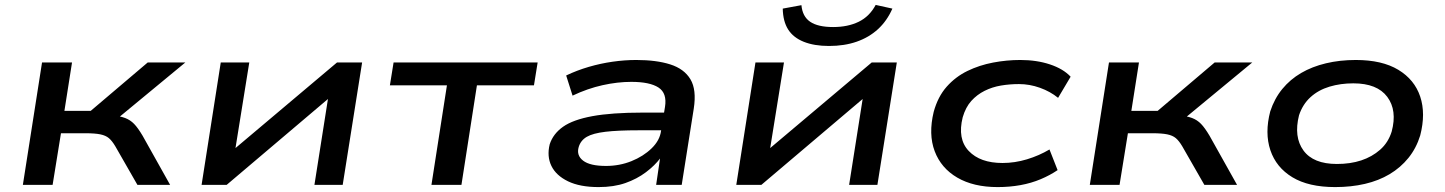

<svg xmlns="http://www.w3.org/2000/svg" viewBox="-20 -752 5877 781"><path d="M73 0 151 -498H273L242 -301H349L581 -498H734L435 -251L430 -284Q468 -280 489 -272Q510 -264 525.5 -248Q541 -232 560 -200L672 0H539L449 -157Q436 -179 423 -190Q410 -201 388 -205.5Q366 -210 327 -210H228L194 0Z M800 0 878 -498H994L936 -138H924L1351 -498H1453L1374 0H1259L1316 -362H1329L902 0Z M1735 0 1798 -405H1566L1581 -498H2167L2152 -405H1920L1857 0Z M2415 9Q2339 9 2290.5 -14.5Q2242 -38 2223 -77Q2204 -116 2216 -165Q2230 -208 2270.5 -236.5Q2311 -265 2389.5 -279.5Q2468 -294 2595 -294H2703L2693 -222H2577Q2494 -222 2443 -216Q2392 -210 2367 -195.5Q2342 -181 2334 -154Q2324 -120 2352 -98.5Q2380 -77 2445 -77Q2500 -77 2548.5 -96.5Q2597 -116 2630.5 -148.5Q2664 -181 2669 -220L2685 -317Q2694 -373 2658.5 -396Q2623 -419 2548 -419Q2492 -419 2431 -405.5Q2370 -392 2309 -363L2283 -445Q2327 -466 2375 -480Q2423 -494 2472 -501Q2521 -508 2568 -508Q2650 -508 2706.5 -490Q2763 -472 2788.5 -429.5Q2814 -387 2802 -310L2753 0H2649L2665 -109L2667 -110Q2644 -79 2607.5 -51.5Q2571 -24 2524 -7.5Q2477 9 2415 9Z M2975 0 3053 -498H3169L3111 -138H3099L3526 -498H3628L3549 0H3434L3491 -362H3504L3077 0ZM3352 -565Q3292 -565 3249.5 -582Q3207 -599 3186 -632Q3165 -665 3164 -717L3240 -731Q3244 -685 3275.5 -663.5Q3307 -642 3369 -642Q3429 -642 3473 -663.5Q3517 -685 3542 -732L3610 -717Q3588 -667 3551.5 -633.5Q3515 -600 3465 -582.5Q3415 -565 3352 -565Z M4038 9Q3940 9 3874 -29.5Q3808 -68 3782 -137Q3756 -206 3778 -297Q3795 -359 3831 -399.5Q3867 -440 3915.5 -463.5Q3964 -487 4019.5 -497.5Q4075 -508 4130 -508Q4197 -508 4251 -490Q4305 -472 4335 -440L4284 -354Q4252 -380 4210 -395Q4168 -410 4125 -410Q4087 -410 4051.5 -404Q4016 -398 3985 -382.5Q3954 -367 3931 -341.5Q3908 -316 3896 -275Q3874 -187 3920.5 -138Q3967 -89 4058 -89Q4108 -89 4157.5 -104Q4207 -119 4249 -144L4282 -60Q4251 -39 4213 -23Q4175 -7 4131 1Q4087 9 4038 9Z M4413 0 4491 -498H4613L4582 -301H4689L4921 -498H5074L4775 -251L4770 -284Q4808 -280 4829 -272Q4850 -264 4865.5 -248Q4881 -232 4900 -200L5012 0H4879L4789 -157Q4776 -179 4763 -190Q4750 -201 4728 -205.5Q4706 -210 4667 -210H4568L4534 0Z M5411 9Q5303 9 5237 -31Q5171 -71 5147.5 -141Q5124 -211 5147 -299Q5164 -351 5196 -390Q5228 -429 5272.5 -455Q5317 -481 5373.5 -494.5Q5430 -508 5495 -508Q5602 -508 5668 -468Q5734 -428 5757 -359Q5780 -290 5757 -201Q5741 -149 5709 -109.5Q5677 -70 5632.5 -43.5Q5588 -17 5532 -4Q5476 9 5411 9ZM5418 -85Q5473 -85 5517 -99.5Q5561 -114 5594 -143Q5627 -172 5641 -217Q5664 -303 5623 -358Q5582 -413 5485 -413Q5433 -413 5388 -399.5Q5343 -386 5311 -357Q5279 -328 5264 -283Q5242 -195 5282 -140Q5322 -85 5418 -85Z"/></svg>

Font: Nunito Sans 7pt Expanded SemiBold
Style: Italic
Weight: 600
Width: 7
Italic angle: -9°
Designer: Vernon Adams
Foundry: Vernon Adams
Version: Version 3.101;gftools[0.9.27]